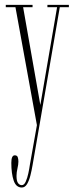

<svg xmlns="http://www.w3.org/2000/svg" viewBox="-20 -544 316 814"><path d="M72.5 251Q48 251 38 221.5Q28 192 28 146.5Q28 114.5 42.5 114.5Q52.5 114.5 55.2 122.2Q58 130 58 141Q58 153.5 54 170.2Q50 187 50 202Q50 223.5 56.5 232.2Q63 241 72.5 241Q82.5 241 89.2 225.8Q96 210.5 100.2 190.5Q104.5 170.5 106.5 155.5L136.5 -13.5L45.5 -513.5H4.5V-523.5H118V-513.5H78L151 -99L222 -513.5H181V-523.5H272V-513.5H233.5L144.5 3.5L118 156.5Q114.5 177.5 109 199.5Q103.5 221.5 94.8 236.2Q86 251 72.5 251Z"/></svg>

Font: Imbue 100pt Thin
Style: Regular
Weight: 100
Designer: Tyler Finck
Foundry: Etcetera Type Company
Version: Version 1.102; ttfautohint (v1.8.3)